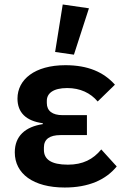

<svg xmlns="http://www.w3.org/2000/svg" viewBox="-20 -825 565 857"><path d="M377 -788 260 -805 226 -593 310 -581ZM432 -158C396 -114 350 -90 283 -90C208 -90 176 -114 176 -156V-167C176 -204 202 -222 250 -222H368V-311H259C214 -311 189 -330 189 -365V-375C189 -408 217 -432 280 -432C338 -432 384 -410 416 -372L493 -447C443 -503 373 -534 272 -534C135 -534 58 -470 58 -385C58 -323 96 -285 171 -275V-271C93 -259 46 -218 46 -145C46 -50 128 12 269 12C375 12 452 -22 501 -82Z"/></svg>

Font: Braiins Sans SemiBold
Style: Regular
Weight: 600
Designer: Mike Abbink, Paul van der Laan, Pieter van Rosmalen, Jiri Chlebus, Lubos Buracinsky
Foundry: Bold Monday, Sudetype
Version: Version 1.000;hotconv 1.0.109;makeotfexe 2.5.65596